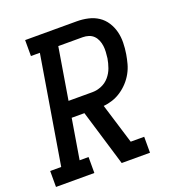

<svg xmlns="http://www.w3.org/2000/svg" viewBox="-142 -843 875 950"><g transform="rotate(-20 295.5 -367.5)"><path d="M-9 0V-84H49L143 -651H96V-735H368Q398 -735 427 -728.5Q456 -722 479.5 -706.5Q503 -691 518.5 -667Q534 -643 541 -615.5Q548 -588 547.5 -558Q547 -528 542 -498Q538 -474 531.5 -450Q525 -426 512.5 -403.5Q500 -381 482.5 -362Q465 -343 443.5 -328.5Q422 -314 398 -306Q374 -298 350 -296L415 -84H486V0H337L248 -295H181L146 -84H193V0ZM321 -379Q345 -379 369 -389Q393 -399 410 -419Q427 -439 435.5 -463Q444 -487 448 -511Q450 -527 451 -543.5Q452 -560 450 -575.5Q448 -591 442 -605.5Q436 -620 425.5 -630.5Q415 -641 400 -646Q385 -651 368 -651H240L195 -379Z"/></g></svg>

Font: Iosevka Slab MdExObl
Style: Regular
Weight: 500
Width: 7
Italic angle: -9°
Monospace: yes
Designer: Belleve Invis
Foundry: Belleve Invis
Version: Version 11.1.1; ttfautohint (v1.8.3)